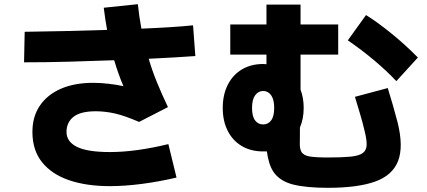

<svg xmlns="http://www.w3.org/2000/svg" viewBox="-20 -831 2040 918"><path d="M506 59Q393 59 310 30.5Q227 2 181 -55.5Q135 -113 135 -200Q135 -274 171 -326.5Q207 -379 272 -407Q337 -435 426 -435Q460 -435 499.5 -430.5Q539 -426 570 -419Q544 -481 526 -543Q420 -539 309 -536Q198 -533 95 -533L98 -679Q192 -680 293 -682.5Q394 -685 492 -688Q483 -738 476 -794L639 -811Q646 -748 656 -694Q729 -697 792.5 -701Q856 -705 903 -710L914 -563Q871 -560 814 -556.5Q757 -553 691 -550Q707 -495 730 -438.5Q753 -382 783 -319L645 -248Q576 -278 529 -288.5Q482 -299 438 -299Q365 -299 331.5 -272.5Q298 -246 298 -200Q298 -154 347.5 -129Q397 -104 506 -104Q628 -104 785 -142L824 18Q738 38 656.5 48.5Q575 59 506 59Z M1238 -107Q1180 -107 1136.5 -132.5Q1093 -158 1069 -205Q1045 -252 1045 -315Q1045 -378 1069 -425.5Q1093 -473 1136.5 -499Q1180 -525 1238 -525Q1246 -525 1254 -524V-570H1081V-714H1254V-809H1417V-714H1597V-570H1417V-402Q1432 -363 1432 -315Q1432 -263 1414 -221V-202Q1414 -163 1413.5 -142.5Q1413 -122 1420 -107Q1430 -88 1459.5 -83Q1489 -78 1548 -78Q1616 -78 1656 -82Q1696 -86 1714 -99Q1732 -112 1733 -137.5Q1734 -163 1723 -206Q1714 -245 1701.5 -286.5Q1689 -328 1677 -368L1834 -410Q1846 -371 1858.5 -328Q1871 -285 1881 -246Q1910 -129 1883 -60.5Q1856 8 1772.5 37.5Q1689 67 1548 67Q1445 67 1382.5 51.5Q1320 36 1289 -7Q1276 -26 1268 -51Q1260 -76 1256 -107Q1247 -107 1238 -107ZM1875 -443Q1829 -492 1769 -542.5Q1709 -593 1643 -638L1730 -759Q1782 -727 1849 -673Q1916 -619 1978 -556ZM1238 -236Q1262 -236 1276.5 -255.5Q1291 -275 1291 -315Q1291 -355 1276.5 -375.5Q1262 -396 1238 -396Q1215 -396 1200 -375.5Q1185 -355 1185 -315Q1185 -275 1199.5 -255.5Q1214 -236 1238 -236Z"/></svg>

Font: Murecho ExtraBold
Style: Regular
Weight: 800
Designer: Neil Summerour
Foundry: Positype
Version: Version 1.010; ttfautohint (v1.8.3)